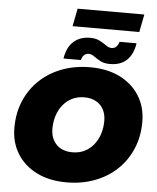

<svg xmlns="http://www.w3.org/2000/svg" viewBox="-68 -1132 983 1204"><g transform="rotate(5 424.0 -529.5)"><path d="M396 16Q287 16 207.5 -24Q128 -64 84.5 -134.5Q41 -205 41 -297Q41 -390 73.5 -466.5Q106 -543 165 -599Q224 -655 305 -685.5Q386 -716 482 -716Q591 -716 670.5 -676Q750 -636 793.5 -565.5Q837 -495 837 -403Q837 -310 804.5 -233.5Q772 -157 713 -101Q654 -45 573 -14.5Q492 16 396 16ZM416 -175Q460 -175 493.5 -192Q527 -209 551 -239Q575 -269 587 -307.5Q599 -346 599 -389Q599 -430 582.5 -460.5Q566 -491 535.5 -508Q505 -525 462 -525Q419 -525 385 -508Q351 -491 327 -461Q303 -431 291 -392.5Q279 -354 279 -311Q279 -271 295.5 -240Q312 -209 342.5 -192Q373 -175 416 -175ZM602 -747Q566 -747 542 -760Q518 -773 500.5 -786Q483 -799 466 -799Q448 -799 436 -787.5Q424 -776 420 -756H310Q321 -827 361.5 -863.5Q402 -900 466 -900Q502 -900 526.5 -887Q551 -874 569 -861Q587 -848 604 -848Q624 -848 635.5 -861Q647 -874 651 -891H758Q748 -822 709 -784.5Q670 -747 602 -747ZM349 -963 371 -1075H791L769 -963Z"/></g></svg>

Font: Montserrat Thin Black
Style: Italic
Weight: 900
Italic angle: -11.3°
Version: Version 9.000